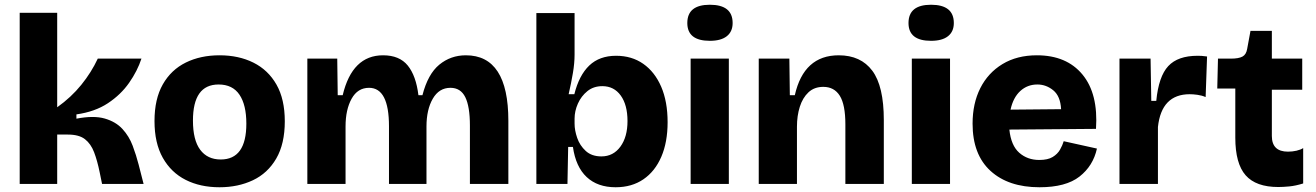

<svg xmlns="http://www.w3.org/2000/svg" viewBox="-20 -775 5544 809"><path d="M63 0V-721H221V-323Q280 -365 322.5 -417.5Q365 -470 392 -528H576Q559 -476 524 -426Q489 -376 434.5 -340Q380 -304 302 -293V-275Q375 -289 421.5 -275.5Q468 -262 496 -231.5Q524 -201 539 -161Q554 -121 564 -82L585 0H410L400 -49Q390 -98 376.5 -133.5Q363 -169 338 -188.5Q313 -208 266 -208H221V0Z M905 14Q824 14 762.5 -17Q701 -48 666 -110Q631 -172 631 -265Q631 -358 666 -419.5Q701 -481 763 -511.5Q825 -542 905 -542Q986 -542 1048 -511Q1110 -480 1145 -418.5Q1180 -357 1180 -264Q1180 -169 1144 -107Q1108 -45 1045.5 -15.5Q983 14 905 14ZM910 -103Q1018 -103 1018 -254Q1018 -333 989 -376Q960 -419 901 -419Q793 -419 793 -267Q793 -185 823.5 -144Q854 -103 910 -103Z M1275 0V-528H1401L1403 -374H1424Q1464 -542 1594 -542Q1663 -542 1698 -499Q1733 -456 1743 -374H1760Q1783 -463 1831 -502.5Q1879 -542 1943 -542Q2122 -542 2122 -266V0H1960V-246Q1960 -326 1940.5 -365.5Q1921 -405 1878 -405Q1830 -405 1803.5 -359Q1777 -313 1777 -242V0H1619V-243Q1619 -405 1535 -405Q1487 -405 1461.5 -359Q1436 -313 1436 -242V0Z M2574 14Q2498 14 2452 -29Q2406 -72 2394 -156H2374L2371 0H2240V-720H2401V-545Q2401 -509 2394 -467.5Q2387 -426 2376 -378H2400Q2420 -458 2463 -499Q2506 -540 2576 -540Q2642 -540 2690.5 -506Q2739 -472 2766 -409.5Q2793 -347 2793 -260Q2793 -176 2766.5 -114.5Q2740 -53 2691 -19.5Q2642 14 2574 14ZM2514 -116Q2564 -116 2594 -157Q2624 -198 2624 -265Q2624 -333 2595.5 -372.5Q2567 -412 2518 -412Q2481 -412 2455 -391Q2429 -370 2415 -338.5Q2401 -307 2401 -275V-254Q2401 -226 2412 -194Q2423 -162 2448 -139Q2473 -116 2514 -116Z M2890 0V-528H3051V0ZM2971 -603Q2876 -603 2876 -678Q2876 -755 2971 -755Q3067 -755 3067 -678Q3067 -642 3042.5 -622.5Q3018 -603 2971 -603Z M3177 0V-528H3306L3308 -374H3329Q3367 -542 3514 -542Q3607 -542 3655.5 -477Q3704 -412 3704 -269V0H3542V-251Q3542 -334 3518.5 -371.5Q3495 -409 3449 -409Q3411 -409 3386.5 -386Q3362 -363 3350 -325Q3338 -287 3338 -241V0Z M3822 0V-528H3983V0ZM3903 -603Q3808 -603 3808 -678Q3808 -755 3903 -755Q3999 -755 3999 -678Q3999 -642 3974.5 -622.5Q3950 -603 3903 -603Z M4360 14Q4229 14 4153.5 -55Q4078 -124 4078 -254Q4078 -339 4110.5 -403.5Q4143 -468 4204 -505Q4265 -542 4349 -542Q4474 -542 4541 -461Q4608 -380 4598 -232L4233 -229Q4240 -162 4274.5 -131.5Q4309 -101 4359 -101Q4395 -101 4415.5 -113.5Q4436 -126 4446.5 -144.5Q4457 -163 4462 -180L4602 -149Q4586 -76 4528.5 -31Q4471 14 4360 14ZM4351 -419Q4309 -419 4279 -391.5Q4249 -364 4238 -313L4451 -315Q4448 -370 4418 -394.5Q4388 -419 4351 -419Z M4697 0V-528H4828L4831 -350H4852Q4862 -453 4902.5 -496.5Q4943 -540 5026 -540Q5034 -540 5043.5 -539.5Q5053 -539 5066 -537L5060 -366Q5044 -373 5025.5 -375.5Q5007 -378 4993 -378Q4874 -378 4859 -240V0Z M5366 13Q5272 13 5228.5 -36.5Q5185 -86 5185 -195V-402H5109L5112 -528H5167Q5199 -528 5215 -536.5Q5231 -545 5235 -569L5249 -645H5339V-528H5467V-397H5339V-202Q5339 -136 5407 -136Q5426 -136 5443 -140Q5460 -144 5471 -151V-2Q5439 8 5412.5 10.5Q5386 13 5366 13Z"/></svg>

Font: Bricolage Grotesque 12pt ExtraBold
Style: Regular
Weight: 800
Designer: Mathieu Triay
Foundry: Atelier Triay
Version: Version 1.001; ttfautohint (v1.8.4.7-5d5b);gftools[0.9.33.de